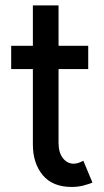

<svg xmlns="http://www.w3.org/2000/svg" viewBox="-20 -703 395 730"><path d="M252.4 7.8Q179.7 7.8 142.3 -37.4Q105 -82.5 105 -153.8V-682.6H202.6V-160.6Q202.6 -122.6 219.2 -101.6Q235.8 -80.6 260.3 -80.6Q269.5 -80.6 279.1 -84Q288.6 -87.4 296.9 -91.8L331.5 -8.8Q317.4 -2.9 297.1 2.4Q276.9 7.8 252.4 7.8ZM22.5 -440.4V-528.8H315.4V-440.4Z"/></svg>

Font: Reddit Sans Condensed Medium
Style: Regular
Weight: 500
Designer: Stephen Hutchings
Foundry: Reddit
Version: Version 1.014